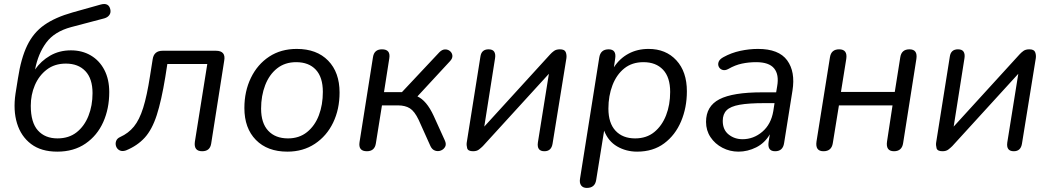

<svg xmlns="http://www.w3.org/2000/svg" viewBox="-20 -735 5149 942"><path d="M261 9Q182 9 132.5 -28.5Q83 -66 63.5 -130Q44 -194 56 -275L68 -350Q83 -449 113.5 -512Q144 -575 197.5 -612.5Q251 -650 336 -674L475 -713Q513 -723 521 -690Q525 -674 517 -662Q509 -650 492 -645L329 -602Q247 -580 207 -526Q167 -472 152 -394Q181 -436 226 -462Q271 -488 328 -488Q383 -488 425.5 -463Q468 -438 492 -392Q516 -346 516 -283Q516 -202 486.5 -136Q457 -70 399.5 -30.5Q342 9 261 9ZM262 -56Q318 -56 356 -86Q394 -116 414 -166.5Q434 -217 434 -278Q434 -349 399 -386Q364 -423 303 -423Q248 -423 209.5 -393.5Q171 -364 151 -317Q131 -270 131 -216Q131 -134 166 -95Q201 -56 262 -56Z M972 7Q930 7 936 -39L997 -421H801L791 -357Q772 -241 749 -170Q726 -99 690 -59.5Q654 -20 598 3Q580 9 567.5 3Q555 -3 550 -16Q545 -29 549.5 -42.5Q554 -56 570 -63Q610 -81 637 -114Q664 -147 682.5 -206Q701 -265 716 -362L729 -444Q735 -486 778 -486H1039Q1089 -486 1080 -437L1016 -30Q1010 7 972 7Z M1390 9Q1292 9 1235.5 -48.5Q1179 -106 1179 -205Q1179 -287 1211 -353Q1243 -419 1300.5 -457Q1358 -495 1436 -495Q1534 -495 1590 -437.5Q1646 -380 1646 -281Q1646 -199 1614.5 -133.5Q1583 -68 1525 -29.5Q1467 9 1390 9ZM1393 -56Q1448 -56 1486.5 -87Q1525 -118 1544.5 -169.5Q1564 -221 1564 -284Q1564 -356 1529.5 -393Q1495 -430 1433 -430Q1378 -430 1339.5 -399.5Q1301 -369 1281 -317Q1261 -265 1261 -202Q1261 -131 1296 -93.5Q1331 -56 1393 -56Z M1780 7Q1737 7 1744 -38L1810 -455Q1816 -493 1854 -493Q1897 -493 1890 -449L1864 -283H1952L2136 -479Q2149 -492 2163 -492.5Q2177 -493 2187.5 -484.5Q2198 -476 2199.5 -462.5Q2201 -449 2188 -435L2028 -262Q2050 -252 2070 -228.5Q2090 -205 2108 -166L2162 -47Q2171 -28 2164 -15Q2157 -2 2143 3.5Q2129 9 2114.5 4Q2100 -1 2092 -18L2034 -147Q2014 -189 1991 -203.5Q1968 -218 1932 -218H1854L1824 -31Q1818 7 1780 7Z M2301 7Q2276 7 2272 -8Q2268 -23 2270 -36L2337 -457Q2342 -493 2377 -493Q2397 -493 2404.5 -481.5Q2412 -470 2409 -450L2356 -114L2679 -468Q2687 -477 2698 -485Q2709 -493 2727 -493Q2750 -493 2755.5 -479.5Q2761 -466 2759 -450L2691 -30Q2685 7 2651 7Q2613 7 2619 -36L2673 -373L2349 -18Q2341 -10 2330 -1.5Q2319 7 2301 7Z M2859 187Q2840 187 2831 174.5Q2822 162 2826 140L2920 -452Q2926 -493 2966 -493Q3006 -493 2998 -446L2992 -405Q3020 -448 3063.5 -471.5Q3107 -495 3162 -495Q3247 -495 3298.5 -439Q3350 -383 3350 -287Q3350 -207 3321.5 -139.5Q3293 -72 3238.5 -31.5Q3184 9 3106 9Q3052 9 3008 -16.5Q2964 -42 2944 -94L2905 148Q2899 187 2859 187ZM3096 -56Q3152 -56 3190 -87Q3228 -118 3248 -169.5Q3268 -221 3268 -284Q3268 -356 3233 -393Q3198 -430 3137 -430Q3081 -430 3043 -399.5Q3005 -369 2985 -317Q2965 -265 2965 -202Q2965 -131 3000 -93.5Q3035 -56 3096 -56Z M3603 9Q3561 9 3524.5 -10Q3488 -29 3466 -62Q3444 -95 3444 -137Q3444 -214 3509.5 -248Q3575 -282 3719 -282H3788L3793 -312Q3803 -369 3778 -399.5Q3753 -430 3690 -430Q3654 -430 3620.5 -423Q3587 -416 3554 -397Q3538 -388 3525 -392Q3512 -396 3506.5 -407.5Q3501 -419 3506 -432Q3511 -445 3530 -455Q3568 -476 3612 -485.5Q3656 -495 3699 -495Q3801 -495 3842 -439Q3883 -383 3868 -290L3827 -33Q3821 7 3783 7Q3744 7 3751 -39L3757 -76Q3732 -33 3690 -12Q3648 9 3603 9ZM3623 -52Q3677 -52 3720 -88.5Q3763 -125 3774 -190L3780 -229H3730Q3653 -229 3608.5 -221Q3564 -213 3545 -194Q3526 -175 3526 -142Q3526 -98 3555 -75Q3584 -52 3623 -52Z M4020 7Q3979 7 3986 -41L4052 -454Q4058 -493 4097 -493Q4139 -493 4132 -446L4106 -284H4370L4397 -454Q4403 -493 4442 -493Q4483 -493 4476 -446L4411 -33Q4405 7 4366 7Q4325 7 4332 -41L4359 -218H4096L4066 -33Q4060 7 4020 7Z M4604 7Q4579 7 4575 -8Q4571 -23 4573 -36L4640 -457Q4645 -493 4680 -493Q4700 -493 4707.5 -481.5Q4715 -470 4712 -450L4659 -114L4982 -468Q4990 -477 5001 -485Q5012 -493 5030 -493Q5053 -493 5058.5 -479.5Q5064 -466 5062 -450L4994 -30Q4988 7 4954 7Q4916 7 4922 -36L4976 -373L4652 -18Q4644 -10 4633 -1.5Q4622 7 4604 7Z"/></svg>

Font: Nunito
Style: Italic
Weight: 400
Italic angle: -9°
Designer: Vernon Adams
Foundry: Vernon Adams
Version: Version 3.601; ttfautohint (v1.8.2.53-6de2)